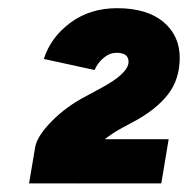

<svg xmlns="http://www.w3.org/2000/svg" viewBox="-20 -828 459 469"><path d="M190 -593 227 -613Q294 -649 294 -677Q294 -699 265 -699Q248 -699 233.5 -687Q219 -675 211 -657L87 -684Q104 -737 152 -772.5Q200 -808 266 -808Q339 -808 379 -774.5Q419 -741 419 -687Q419 -634 390 -597Q361 -560 307 -531L279 -516Q255 -503 236 -488H392L374 -380H172V-379L171 -380H51L66 -469Q71 -496 106.5 -532Q142 -568 190 -593Z"/></svg>

Font: Oak Sans Black
Style: Italic
Weight: 900
Italic angle: -9.5°
Foundry: Erik Kennedy, Walven
Version: Version 1.000